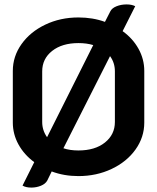

<svg xmlns="http://www.w3.org/2000/svg" viewBox="-20 -788 711 869"><path d="M633 -467V-233Q633 -167 593.5 -111.5Q554 -56 485.5 -23.5Q417 9 335 9Q270 9 214 -12L194 29Q186 44 165.5 52.5Q145 61 122 61Q97 61 82 52L135 -54Q89 -88 63.5 -134.5Q38 -181 38 -233V-467Q38 -533 77.5 -588.5Q117 -644 185 -676.5Q253 -709 335 -709Q400 -709 455 -689L479 -736Q486 -751 507 -759.5Q528 -768 553 -768Q576 -768 592 -760L535 -647Q581 -614 607 -567Q633 -520 633 -467ZM193 -167 402 -584Q372 -593 335 -593Q261 -593 216 -557.5Q171 -522 171 -465V-236Q171 -198 193 -167ZM500 -465Q500 -504 478 -534L267 -117Q296 -107 335 -107Q410 -107 455 -143Q500 -179 500 -236Z"/></svg>

Font: K2D
Style: Bold
Weight: 700
Designer: Katatrad Aksorn Co.,Ltd.
Foundry: Cadson Demak Co.,Ltd.
Version: Version 1.000; ttfautohint (v1.6)